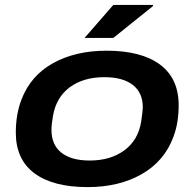

<svg xmlns="http://www.w3.org/2000/svg" viewBox="-20 -744 786 776"><path d="M321.8 -590.8 438 -724.1H598.1V-719.2L438 -590.8ZM334 12.2Q194.3 12.2 119.1 -43.7Q43.9 -99.6 43.9 -208Q43.9 -282.7 66.9 -341.8Q103.5 -438 194.1 -488.5Q284.7 -539.1 411.1 -539.1Q550.8 -539.1 626.5 -483.2Q702.1 -427.2 702.1 -318.8Q702.1 -247.1 681.2 -191.9Q645 -92.8 553 -40.3Q460.9 12.2 334 12.2ZM342.8 -95.2Q426.8 -95.2 482.9 -136.7Q539.1 -178.2 550.8 -253.9Q557.1 -296.9 557.1 -310.1Q557.1 -369.6 516.6 -400.9Q476.1 -432.1 401.9 -432.1Q316.9 -432.1 261.7 -391.1Q206.5 -350.1 193.8 -273.9Q188 -240.7 188 -219.2Q188 -158.7 228 -127Q268.1 -95.2 342.8 -95.2Z"/></svg>

Font: Archivo Expanded SemiBold
Style: Italic
Weight: 600
Width: 7
Italic angle: -10°
Designer: Hector Gatti
Foundry: Omnibus-Type
Version: Version 2.001